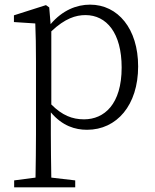

<svg xmlns="http://www.w3.org/2000/svg" viewBox="-20 -545 667 827"><path d="M201 -410C260 -466 307 -480 348 -480C439 -480 504 -403 504 -254C504 -96 429 -31 342 -31C291 -31 248 -48 201 -95ZM192 -513 178 -523 40 -479V-450L132 -444C134 -396 135 -346 135 -279V34C135 92 134 161 133 220L41 232V262H304V232L201 220C200 160 199 90 199 32V-61C249 -2 304 14 355 14C483 14 575 -92 575 -259C575 -421 488 -525 368 -525C310 -525 249 -501 198 -441Z"/></svg>

Font: Noto Serif CJK JP Light
Style: Regular
Weight: 300
Designer: Ryoko NISHIZUKA 西塚涼子 (kana & ideographs); Frank Grießhammer (Latin, Greek & Cyrillic); Wenlong ZHANG 张文龙 (bopomofo); San
Foundry: Adobe Systems Incorporated
Version: Version 1.001;PS 1.001;hotconv 16.6.54;makeotf.lib2.5.65590